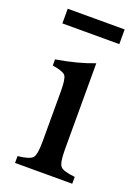

<svg xmlns="http://www.w3.org/2000/svg" viewBox="-121 -659 515 713"><g transform="rotate(20 136.5 -302.5)"><path d="M245 -547H20V-605H245ZM258 0H32V-27Q79 -32 90 -45Q101 -58 101 -110V-308Q101 -357 92 -369Q83 -381 40 -388V-412Q128 -427 189 -451V-110Q189 -58 200 -45Q210 -32 258 -27Z"/></g></svg>

Font: Shafarik
Style: Regular
Weight: 400
Version: Version 1.001; ttfautohint (v1.8.4.7-5d5b)